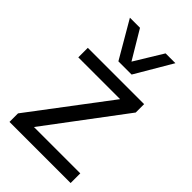

<svg xmlns="http://www.w3.org/2000/svg" viewBox="-237 -873 955 955"><g transform="rotate(45 240.5 -395.0)"><path d="M27 0V-60L336 -469H42V-536H438V-477L131 -68H457V0ZM404 -790 290 -596H197L84 -790H155L244 -641L335 -790Z"/></g></svg>

Font: Georama
Style: Regular
Weight: 400
Designer: Jean-Baptiste Levee
Foundry: Production Type
Version: Version 1.000